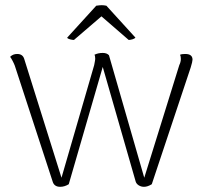

<svg xmlns="http://www.w3.org/2000/svg" viewBox="-20 -711 785 740"><path d="M183 -11 37 -458Q34 -466 28.5 -476.5Q23 -487 19 -492Q30 -503 46 -503Q67 -503 73 -485L217 -26L343 -460Q347 -480 347 -484Q347 -496 344 -500Q358 -507 376 -507Q392 -507 400 -498L536 -26L671 -460Q677 -472 677 -484Q677 -494 674 -500Q680 -503 694 -503Q722 -503 722 -481Q722 -474 715 -451L565 -1Q549 9 535 9Q524 9 515 3.5Q506 -2 503 -11L376 -453L245 -1Q229 9 212 9Q189 9 183 -11ZM239 -566 351 -689Q365 -691 372 -691Q380 -691 390 -689L502 -566Q499 -562 490.5 -559.5Q482 -557 476 -557L371 -648L265 -557Q259 -557 249.5 -559.5Q240 -562 239 -566Z"/></svg>

Font: Arima Madurai ExtraLight
Style: Regular
Weight: 275
Designer: Joana Correia and Natanael Gama
Foundry: NDISCOVER
Version: Version 1.020